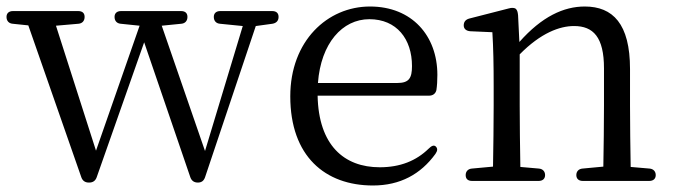

<svg xmlns="http://www.w3.org/2000/svg" viewBox="-25 -552 2069 590"><path d="M215 -518H15C2 -518 -5 -511 -5 -500C-5 -488 2 -480 14 -479L62 -474L225 -7C229 4 237 9 248 9H249C260 9 268 4 272 -7L418 -422L560 -7C564 4 572 9 583 9C594 9 601 4 605 -7L761 -472L812 -479C824 -481 831 -488 831 -500C831 -512 824 -518 811 -518H652C639 -518 632 -511 632 -500C632 -488 639 -480 651 -479L721 -472L605 -88L472 -473L532 -479C544 -480 551 -488 551 -500C551 -512 544 -518 531 -518H347C334 -518 327 -511 327 -500C327 -488 334 -480 346 -479L404 -473L270 -89L147 -473L216 -479C228 -480 235 -488 235 -500C235 -512 228 -518 215 -518Z M1121 18C1205 18 1268 -17 1313 -79C1320 -89 1320 -96 1314 -102C1308 -107 1301 -104 1292 -95C1254 -58 1205 -38 1142 -38C1032 -38 954 -106 951 -258H1293C1304 -258 1313 -263 1316 -275C1318 -288 1319 -304 1319 -322C1319 -442 1241 -532 1112 -532C981 -532 867 -426 867 -256C867 -72 974 18 1121 18ZM952 -297C961 -419 1027 -493 1110 -493C1194 -493 1241 -432 1241 -349C1241 -312 1232 -297 1196 -297Z M1406 -14C1406 -2 1413 4 1426 4H1630C1643 4 1650 -3 1650 -14C1650 -25 1643 -33 1631 -34L1574 -39C1573 -95 1572 -175 1572 -228V-385C1637 -451 1695 -472 1739 -472C1798 -472 1831 -438 1831 -342V-228C1831 -173 1830 -95 1829 -40L1765 -34C1753 -33 1746 -25 1746 -14C1746 -3 1753 4 1766 4H1970C1983 4 1990 -3 1990 -14C1990 -25 1983 -33 1971 -34L1913 -39C1912 -94 1911 -173 1911 -228V-340C1911 -479 1858 -532 1772 -532C1707 -532 1640 -501 1571 -423L1567 -505C1566 -516 1564 -521 1560 -525C1556 -528 1548 -529 1538 -526L1417 -495C1406 -492 1400 -485 1400 -474C1400 -463 1408 -457 1420 -456L1488 -453C1491 -404 1492 -354 1492 -287V-228C1492 -175 1491 -95 1490 -40L1425 -34C1413 -33 1406 -25 1406 -14Z"/></svg>

Font: 寒蝉锦书宋
Style: Regular
Weight: 400
Designer: 寒蝉锦书宋{Warren} 思源宋体{Ryoko NISHIZUKA 西塚涼子 (kana & ideographs); Frank Grießhammer (Latin, Greek & Cyrillic); Wenlong ZHANG 
Foundry: Adobe & ChillType
Version: Version 2.000;Glyphs 3.1.1 (3135)